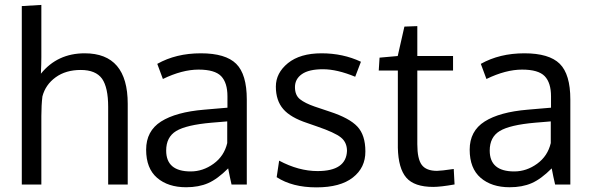

<svg xmlns="http://www.w3.org/2000/svg" viewBox="-20 -769 2467 800"><path d="M70.8 0V-743.7L152.3 -748.5V-530.8Q152.3 -502.9 150.4 -461.9Q219.2 -546.9 333 -546.9Q512.2 -546.9 512.2 -336.4V0H430.7V-323.7Q430.7 -404.3 405.3 -440.9Q378.9 -477.5 316.4 -477.5Q253.9 -477.5 211.7 -446.8Q169.4 -416 156.7 -367.2Q152.3 -330.6 152.3 -285.6V0Z M672.4 -141.6Q672.4 -54.7 774.4 -54.7Q825.7 -54.7 869.9 -86.7Q914.1 -118.7 926.8 -172.9V-263.2Q924.3 -263.2 897.2 -260.7Q870.1 -258.3 861.8 -257.8Q755.9 -248.5 714.1 -223.1Q672.4 -197.8 672.4 -141.6ZM635.3 -502.9Q713.4 -546.9 816.7 -546.9Q919.9 -546.9 964.1 -503.2Q1008.3 -459.5 1008.3 -354.5V0H944.8Q937.5 -31.2 930.7 -67.4Q886.2 -22.9 847.2 -5.9Q808.1 11.2 755.4 11.2Q680.2 11.2 634.5 -28.1Q588.9 -67.4 588.9 -145.3Q588.9 -223.1 651.1 -262.7Q713.4 -302.2 830.6 -312Q846.7 -313.5 879.2 -316.2Q911.6 -318.8 927.7 -320.3V-367.7Q927.7 -424.3 901.4 -451.7Q875 -479 807.1 -479Q739.3 -479 658.7 -439.9Z M1132.8 -30.8 1143.1 -99.6Q1224.6 -56.2 1303.2 -56.2Q1422.4 -56.2 1425.8 -140.1Q1425.8 -175.8 1400.4 -196.3Q1375 -216.8 1300.8 -242.2L1260.3 -256.3Q1190.4 -279.3 1160.2 -314.5Q1129.4 -350.1 1129.4 -408.2Q1129.4 -464.8 1179.7 -505.9Q1230.5 -546.9 1319.8 -546.9Q1409.2 -546.9 1483.9 -511.7L1460 -449.2Q1384.3 -480.5 1325.7 -480.5Q1267.1 -480.5 1238 -460.2Q1209 -439.9 1209 -406Q1209 -372.1 1230 -355.5Q1251 -338.9 1290.5 -325.2Q1330.1 -311.5 1354.5 -303.7Q1435.5 -277.3 1469 -241.7Q1502.4 -206.1 1502.4 -138.2Q1502.9 -70.3 1450.2 -29.3Q1397.9 11.7 1298.8 11.7Q1298.3 11.7 1297.9 11.7Q1198.2 11.7 1132.8 -30.8Z M1785.2 9.8Q1706.1 9.8 1672.9 -28.8Q1639.6 -67.4 1637.7 -153.3V-475.1H1558.1L1561.5 -528.8L1637.2 -535.6L1665 -658.2L1718.8 -660.2V-535.6H1867.7V-475.1H1718.8V-168Q1718.8 -106.9 1737.3 -82Q1755.9 -57.1 1800.8 -57.1Q1816.9 -57.1 1870.6 -64.9L1874 -0.5Q1815.9 9.8 1785.2 9.8Z M2020.5 -141.6Q2020.5 -54.7 2122.6 -54.7Q2173.8 -54.7 2218 -86.7Q2262.2 -118.7 2274.9 -172.9V-263.2Q2272.5 -263.2 2245.4 -260.7Q2218.3 -258.3 2210 -257.8Q2104 -248.5 2062.3 -223.1Q2020.5 -197.8 2020.5 -141.6ZM1983.4 -502.9Q2061.5 -546.9 2164.8 -546.9Q2268.1 -546.9 2312.3 -503.2Q2356.4 -459.5 2356.4 -354.5V0H2293Q2285.6 -31.2 2278.8 -67.4Q2234.4 -22.9 2195.3 -5.9Q2156.2 11.2 2103.5 11.2Q2028.3 11.2 1982.7 -28.1Q1937 -67.4 1937 -145.3Q1937 -223.1 1999.3 -262.7Q2061.5 -302.2 2178.7 -312Q2194.8 -313.5 2227.3 -316.2Q2259.8 -318.8 2275.9 -320.3V-367.7Q2275.9 -424.3 2249.5 -451.7Q2223.1 -479 2155.3 -479Q2087.4 -479 2006.8 -439.9Z"/></svg>

Font: Oxygen
Style: Normal
Weight: 400
Designer: Vernon Adams
Foundry: Vernon Adams
Version: Version Release 0.2.2 webfont; ttfautohint (v0.8.52-bc40) -l